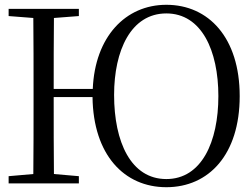

<svg xmlns="http://www.w3.org/2000/svg" viewBox="-20 -765 1040 801"><path d="M674 -18C526 -18 456 -173 456 -369C456 -554 526 -709 674 -709C821 -709 891 -554 891 -364C891 -173 821 -18 674 -18ZM674 16C851 16 980 -120 980 -364C980 -608 850 -745 674 -745C503 -745 376 -611 367 -394H204C204 -495 204 -593 205 -690L309 -698V-728H16V-698L119 -690C120 -591 120 -491 120 -391V-337C120 -236 120 -137 119 -39L16 -30V0H309V-30L205 -39C204 -135 204 -236 204 -360H366C369 -119 498 16 674 16Z"/></svg>

Font: Harano Aji Mincho K1
Style: Regular
Weight: 400
Foundry: Masamichi Hosoda
Version: HaranoAjiMinchoK1-Regular version 20230610;ttx 4.39.4